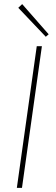

<svg xmlns="http://www.w3.org/2000/svg" viewBox="-20 -915 271 935"><path d="M184 -690 87 0H62L159 -690ZM88 -895 217 -748 203 -736 69 -877Z"/></svg>

Font: Exo 2 Thin
Style: Italic
Weight: 250
Italic angle: -8°
Designer: Natanael Gama
Foundry: Natanael Gama
Version: Version 2.010